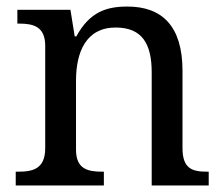

<svg xmlns="http://www.w3.org/2000/svg" viewBox="-20 -566 685 586"><path d="M28 0H297V-42H292C248 -42 212 -50 212 -109V-320C212 -406 242 -482 333 -482C414 -482 443 -432 443 -345V0H617V-42H612C567 -42 537 -51 537 -114V-350C537 -487 474 -546 369 -546C305 -546 254 -530 213 -455H208L195 -536H33V-494H38C82 -494 118 -485 118 -426V-114C118 -51 81 -42 36 -42H28Z"/></svg>

Font: Noto Fangsong KSS Rotated
Style: Regular
Weight: 400
Designer: LIU Zhao, ZHANG Congyu, Kushim JIANG
Foundry: Guyu Beijing Co. Ltd.
Version: Version 1.000;November 16, 2022;FontCreator 11.5.0.2427 64-b